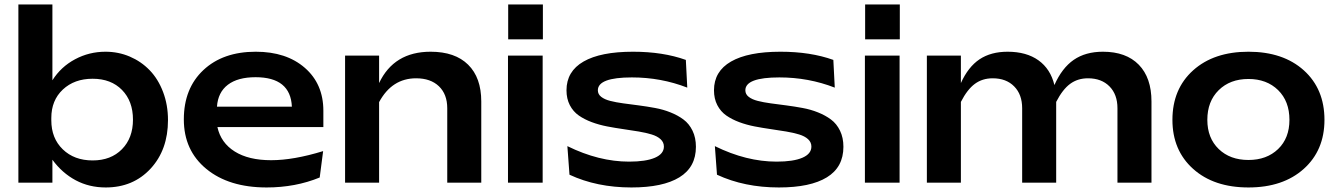

<svg xmlns="http://www.w3.org/2000/svg" viewBox="-20 -805 5891 846"><path d="M444.8 -577.1Q501.5 -577.1 551.8 -555.7Q602.1 -534.2 639.4 -495.6Q676.8 -457 698.5 -399.9Q720.2 -342.8 720.2 -275.9Q720.2 -145 643.6 -62Q566.9 21 445.8 21Q373 21 313.5 -10.7Q253.9 -42.5 210.9 -101.1V0H61V-785.2H210.9V-451.2Q248.5 -510.7 310.8 -543.9Q373 -577.1 444.8 -577.1ZM388.2 -458Q307.6 -458 256.8 -410.4Q206.1 -362.8 206.1 -285.2V-274.9Q206.1 -195.8 256.6 -147Q307.1 -98.1 388.2 -98.1Q468.8 -98.1 517.3 -147.5Q565.9 -196.8 565.9 -277.8Q565.9 -359.4 517.6 -408.7Q469.2 -458 388.2 -458Z M1106.9 -577.1Q1241.7 -577.1 1323.2 -506.1Q1404.8 -435.1 1404.8 -316.9V-245.1H938Q953.1 -175.8 1014.2 -137.5Q1075.2 -99.1 1174.8 -99.1Q1273.4 -99.1 1403.8 -139.2L1388.7 -22.9Q1281.7 21 1154.8 21Q988.8 21 889.4 -60.5Q790 -142.1 790 -278.8Q790 -415.5 876.2 -496.3Q962.4 -577.1 1106.9 -577.1ZM1266.1 -335Q1260.3 -464.8 1106 -464.8Q1027.8 -464.8 984.1 -431.6Q940.4 -398.4 936 -335Z M1500.5 0V-560.1H1650.4V-439Q1715.8 -577.1 1877.4 -577.1Q1984.9 -577.1 2042.7 -520Q2100.6 -462.9 2100.6 -357.9V0H1950.7V-328.1Q1950.7 -389.6 1914.1 -424.8Q1877.4 -460 1813.5 -460Q1707 -460 1650.4 -355V0Z M2218.3 -560.1H2371.1V0H2218.3ZM2219.2 -785.2H2372.1V-631.8H2219.2Z M2476.1 -407.2Q2476.1 -490.7 2551.3 -533.9Q2626.5 -577.1 2769 -577.1Q2901.4 -577.1 3002 -541L3008.3 -418.9Q2892.6 -463.9 2764.2 -463.9Q2614.3 -463.9 2614.3 -407.2Q2614.3 -389.6 2629.2 -378.2Q2644 -366.7 2668.9 -360.4Q2693.8 -354 2726.3 -349.6Q2758.8 -345.2 2794.7 -340.6Q2830.6 -335.9 2866.2 -329.3Q2901.9 -322.8 2934.3 -309.8Q2966.8 -296.9 2991.7 -278.3Q3016.6 -259.8 3031.5 -229Q3046.4 -198.2 3046.4 -158.2Q3046.4 -68.4 2973.6 -23.7Q2900.9 21 2762.2 21Q2609.9 21 2489.3 -35.2L2480 -161.1Q2618.7 -92.8 2752 -92.8Q2825.7 -92.8 2865.5 -109.9Q2905.3 -127 2905.3 -159.2Q2905.3 -178.2 2890.6 -191.7Q2876 -205.1 2851.1 -212.6Q2826.2 -220.2 2793.9 -225.6Q2761.7 -231 2726.1 -236.1Q2690.4 -241.2 2655 -248Q2619.6 -254.9 2587.4 -266.8Q2555.2 -278.8 2530.3 -296.1Q2505.4 -313.5 2490.7 -341.8Q2476.1 -370.1 2476.1 -407.2Z M3126 -407.2Q3126 -490.7 3201.2 -533.9Q3276.4 -577.1 3418.9 -577.1Q3551.3 -577.1 3651.9 -541L3658.2 -418.9Q3542.5 -463.9 3414.1 -463.9Q3264.2 -463.9 3264.2 -407.2Q3264.2 -389.6 3279.1 -378.2Q3293.9 -366.7 3318.8 -360.4Q3343.8 -354 3376.2 -349.6Q3408.7 -345.2 3444.6 -340.6Q3480.5 -335.9 3516.1 -329.3Q3551.8 -322.8 3584.2 -309.8Q3616.7 -296.9 3641.6 -278.3Q3666.5 -259.8 3681.4 -229Q3696.3 -198.2 3696.3 -158.2Q3696.3 -68.4 3623.5 -23.7Q3550.8 21 3412.1 21Q3259.8 21 3139.2 -35.2L3129.9 -161.1Q3268.6 -92.8 3401.9 -92.8Q3475.6 -92.8 3515.4 -109.9Q3555.2 -127 3555.2 -159.2Q3555.2 -178.2 3540.5 -191.7Q3525.9 -205.1 3501 -212.6Q3476.1 -220.2 3443.8 -225.6Q3411.6 -231 3376 -236.1Q3340.3 -241.2 3304.9 -248Q3269.5 -254.9 3237.3 -266.8Q3205.1 -278.8 3180.2 -296.1Q3155.3 -313.5 3140.6 -341.8Q3126 -370.1 3126 -407.2Z M3791 -560.1H3943.8V0H3791ZM3792 -785.2H3944.8V-631.8H3792Z M4064 0V-560.1H4213.9V-439Q4246.1 -510.3 4296.1 -543.7Q4346.2 -577.1 4419.9 -577.1Q4502.9 -577.1 4555.9 -539.1Q4608.9 -501 4626 -430.2Q4659.2 -505.4 4711.2 -541.3Q4763.2 -577.1 4839.8 -577.1Q4941.9 -577.1 4997.8 -519.8Q5053.7 -462.4 5053.7 -357.9V0H4903.8V-328.1Q4903.8 -388.7 4868.7 -424.3Q4833.5 -460 4773.9 -460Q4728.5 -460 4695.3 -435.5Q4662.1 -411.1 4633.8 -356V0H4483.9V-328.1Q4483.9 -388.7 4448.7 -424.3Q4413.6 -460 4354 -460Q4308.6 -460 4275.4 -435.5Q4242.2 -411.1 4213.9 -356V0Z M5146 -276.9Q5146 -413.1 5237.3 -495.1Q5328.6 -577.1 5481 -577.1Q5633.8 -577.1 5724.9 -495.1Q5815.9 -413.1 5815.9 -276.9Q5815.9 -142.6 5724.6 -60.8Q5633.3 21 5481 21Q5328.6 21 5237.3 -60.8Q5146 -142.6 5146 -276.9ZM5481 -100.1Q5561.5 -100.1 5611.6 -148.2Q5661.6 -196.3 5661.6 -276.9Q5661.6 -358.9 5611.6 -408Q5561.5 -457 5481 -457Q5399.9 -457 5349.9 -407.7Q5299.8 -358.4 5299.8 -276.9Q5299.8 -196.8 5349.9 -148.4Q5399.9 -100.1 5481 -100.1Z"/></svg>

Font: Mattone
Style: Regular
Weight: 400
Width: 6
Designer: Nunzio Mazzaferro
Foundry: Collletttivo
Version: Version 2.000;Glyphs 3.2 (3217)